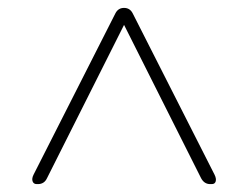

<svg xmlns="http://www.w3.org/2000/svg" viewBox="-20 -720 628 486"><path d="M73 -254Q65 -254 62.5 -261Q60 -268 65 -278L272 -686Q279 -700 294 -700Q309 -700 316 -686L523 -278Q528 -268 526 -261Q524 -254 516 -254H512Q497 -254 489 -269L294 -657L99 -269Q92 -254 76 -254Z"/></svg>

Font: Zen Maru Gothic Light
Style: Regular
Weight: 300
Designer: Yoshimichi Ohira
Foundry: Positype
Version: Version 1.001